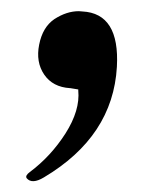

<svg xmlns="http://www.w3.org/2000/svg" viewBox="-20 -166 303 352"><path d="M124.5 -145.5Q127.9 -145.5 130.9 -145Q199.7 -141.6 194.3 -43.5Q187 84 60.5 159.2Q38.6 172.4 28.8 160.6Q25.9 155.8 34.7 149.4Q73.2 120.6 100.1 78.6Q127 36.1 123.5 0V-2L108.9 -4.4H108.4Q76.7 -6.3 61 -29.3Q45.4 -52.2 51.8 -84.2Q58.1 -116.2 79.6 -130.9Q102.1 -145.5 124.5 -145.5Z"/></svg>

Font: Gandom FD
Style: FD
Weight: 400
Foundry: DejaVu fonts team - Redesigned by Saber Rastikerdar - Based on Samim Font
Version: Version 0.6